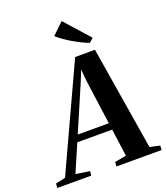

<svg xmlns="http://www.w3.org/2000/svg" viewBox="-252 -1107 1057 1224"><g transform="rotate(-20 277.0 -495.0)"><path d="M-77.5 0 -75 -29.5 -9 -44 315 -745.5 449.5 -746 564 -44.5 632 -29.5 630 0H323.5L326 -29.5L404 -44L378.5 -230H142L61.5 -43.5L156 -29.5L153 0ZM161.5 -275.5H372.5L331.5 -573.5L323.5 -657.5L297 -590.5ZM434.5 -798Q411 -807 384 -820.2Q357 -833.5 329.8 -849.2Q302.5 -865 278 -882.5Q253.5 -900 235.5 -916.5L312.5 -990.5L462 -823Z"/></g></svg>

Font: Merriweather 96pt
Style: Bold Italic
Weight: 700
Italic angle: -7.8°
Version: Version 2.101